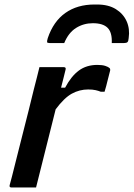

<svg xmlns="http://www.w3.org/2000/svg" viewBox="-20 -832 593 852"><path d="M392 -729Q351 -729 317.5 -708Q284 -687 265 -641H200Q190 -641 189 -645Q188 -649 192 -663Q217 -737 270 -774.5Q323 -812 399 -812H411Q461 -812 494 -791.5Q527 -771 542 -737.5Q557 -704 551 -663Q550 -649 545.5 -645Q541 -641 531 -641H476Q478 -688 457.5 -708.5Q437 -729 392 -729ZM140 0H31Q20 0 23 -11Q25 -17 33 -48.5Q41 -80 53 -128Q65 -176 79 -231Q93 -286 106.5 -339.5Q120 -393 130 -435Q138 -466 144.5 -491.5Q151 -517 155 -534H263Q274 -534 271 -523Q267 -507 262 -486.5Q257 -466 251 -443H269Q296 -494 330 -519Q364 -544 412 -544Q434 -544 447.5 -539.5Q461 -535 466 -530Q470 -526 469 -520Q462 -495 457 -473Q452 -451 444 -425H427Q417 -429 404 -432Q391 -435 371 -435Q333 -435 299 -416.5Q265 -398 227 -347Q206 -264 183 -171.5Q160 -79 140 0Z"/></svg>

Font: Recursive Sn Lnr St Med
Style: Italic
Weight: 500
Italic angle: -15°
Version: Version 1.079;hotconv 1.0.112;makeotfexe 2.5.65598; ttfautoh